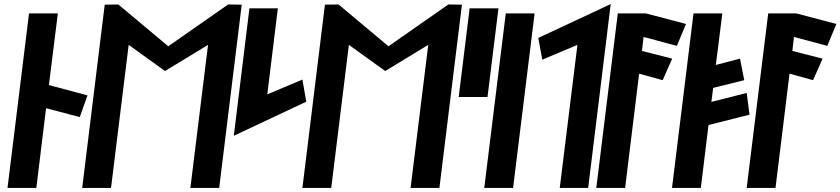

<svg xmlns="http://www.w3.org/2000/svg" viewBox="-20 -926 4141 946"><path d="M159 0 207 -393 373 -349 411 -456 221 -507 265 -860H123L17 0Z M918 0H1060L1171 -903L1104 -904L809 -698L563 -904L496 -903L385 0H527L614 -705L793 -576L1005 -705Z M1132 -257 1489 -425 1470 -534 1297 -461 1349 -885H1209Z M2003 0H2145L2256 -903L2189 -904L1894 -698L1648 -904L1581 -903L1470 0H1612L1699 -705L1878 -576L2090 -705Z M2382 -448 2436 -885H2294L2240 -448Z M2508 0 2614 -860H2472L2366 0Z M2989 -906 2632 -739 2652 -632 2825 -705 2738 0H2878Z M2918 0H3060L3129 -563L3245 -531L3292 -637L3143 -675L3151 -744L3315 -700L3360 -808L3162 -860H3024Z M3291 0H3433L3471 -310L3673 -361L3659 -468L3485 -424L3494 -493L3647 -531L3626 -637L3507 -606L3539 -860H3397Z M3659 0H3801L3870 -563L3986 -531L4033 -637L3884 -675L3892 -744L4056 -700L4101 -808L3903 -860H3765Z"/></svg>

Font: Ny Stormning
Style: HfKr
Weight: 700
Designer: Robert Jablonski, Mew Too
Foundry: Cannot Into Space Fonts
Version: Version 0.90